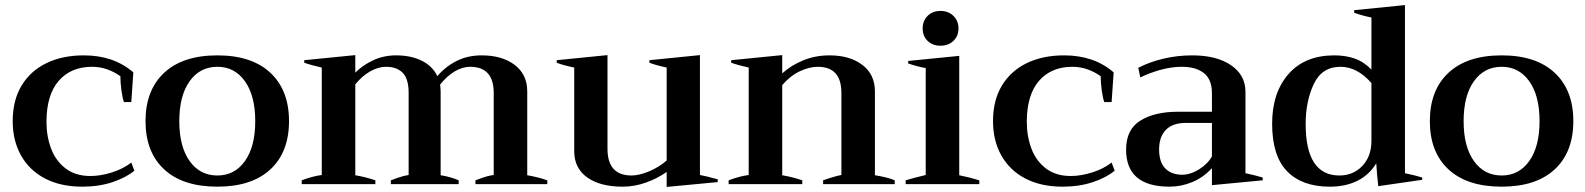

<svg xmlns="http://www.w3.org/2000/svg" viewBox="-20 -725 6239 756"><path d="M30 -248Q30 -330 65 -388Q100 -446 163 -476.5Q226 -507 310 -507Q428 -507 505 -440L497 -323H468Q462 -340 458 -370Q454 -400 454 -425Q401 -462 343 -462Q259 -462 211 -406.5Q163 -351 163 -245Q163 -189 181 -140.5Q199 -92 238 -62Q277 -32 336 -32Q376 -32 420.5 -46Q465 -60 497 -85L509 -53Q477 -26 423.5 -8Q370 10 304 10Q219 10 157.5 -22Q96 -54 63 -112.5Q30 -171 30 -248Z M553 -248Q553 -370 626.5 -438.5Q700 -507 836 -507Q971 -507 1044.5 -438.5Q1118 -370 1118 -248Q1118 -126 1044.5 -58Q971 10 836 10Q700 10 626.5 -58Q553 -126 553 -248ZM985 -248Q985 -348 944.5 -405Q904 -462 836 -462Q767 -462 726.5 -405Q686 -348 686 -248Q686 -148 726.5 -91Q767 -34 836 -34Q904 -34 944.5 -91Q985 -148 985 -248Z M2135 -15V0H1852V-15Q1857 -17 1879.5 -25Q1902 -33 1924 -36V-359Q1924 -462 1831 -462Q1801 -462 1770.5 -444Q1740 -426 1713 -392Q1715 -374 1715 -365V-35Q1754 -29 1786 -15V0H1519V-15Q1524 -17 1546.5 -25Q1569 -33 1589 -36V-359Q1589 -415 1565.5 -438.5Q1542 -462 1500 -462Q1470 -462 1438.5 -444.5Q1407 -427 1379 -393V-35Q1420 -28 1458 -15V0H1168V-15Q1210 -31 1247 -36V-459Q1206 -468 1178 -478V-488L1379 -508V-439Q1409 -469 1450 -488Q1491 -507 1540 -507Q1599 -507 1641.5 -485.5Q1684 -464 1702 -425Q1733 -462 1777 -484.5Q1821 -507 1877 -507Q1957 -507 2006.5 -469.5Q2056 -432 2056 -365V-35Q2098 -28 2135 -15Z M2806 -19V-8L2605 11V-48Q2570 -23 2524.5 -6.5Q2479 10 2431 10Q2343 10 2292 -26.5Q2241 -63 2241 -129V-459Q2197 -468 2172 -478V-488L2372 -508V-139Q2372 -34 2467 -34Q2496 -34 2535 -50Q2574 -66 2605 -93V-459Q2563 -468 2537 -478V-488L2736 -508V-36Q2763 -31 2806 -19Z M3503 -15V0H3221V-15Q3266 -31 3293 -36V-359Q3293 -462 3200 -462Q3167 -462 3129.5 -444.5Q3092 -427 3060 -390V-35Q3101 -28 3139 -15V0H2849V-15Q2891 -31 2928 -36V-459Q2887 -468 2859 -478V-488L3060 -508V-436Q3095 -468 3143 -487.5Q3191 -507 3246 -507Q3326 -507 3375.5 -469.5Q3425 -432 3425 -365V-35Q3475 -27 3503 -15Z M3613 -613Q3613 -643 3632.5 -662.5Q3652 -682 3683 -682Q3714 -682 3734 -662.5Q3754 -643 3754 -613Q3754 -583 3734 -564Q3714 -545 3683 -545Q3652 -545 3632.5 -564Q3613 -583 3613 -613ZM3546 -15Q3564 -21 3625 -36V-457Q3595 -462 3556 -475V-485L3757 -505V-35Q3801 -26 3836 -15V0H3546Z M3890 -248Q3890 -330 3925 -388Q3960 -446 4023 -476.5Q4086 -507 4170 -507Q4288 -507 4365 -440L4357 -323H4328Q4322 -340 4318 -370Q4314 -400 4314 -425Q4261 -462 4203 -462Q4119 -462 4071 -406.5Q4023 -351 4023 -245Q4023 -189 4041 -140.5Q4059 -92 4098 -62Q4137 -32 4196 -32Q4236 -32 4280.5 -46Q4325 -60 4357 -85L4369 -53Q4337 -26 4283.5 -8Q4230 10 4164 10Q4079 10 4017.5 -22Q3956 -54 3923 -112.5Q3890 -171 3890 -248Z M4414 -136Q4414 -215 4470 -250Q4526 -285 4618 -285H4752V-358Q4752 -412 4720.5 -437Q4689 -462 4633 -462Q4593 -462 4549.5 -450Q4506 -438 4470 -420L4462 -458Q4506 -481 4561 -494Q4616 -507 4674 -507Q4771 -507 4827.5 -468Q4884 -429 4884 -364V-43Q4922 -35 4952 -26V-15L4752 4V-63Q4718 -26 4674.5 -8Q4631 10 4585 10Q4414 10 4414 -136ZM4752 -109V-241H4649Q4597 -241 4570.5 -213.5Q4544 -186 4544 -137Q4544 -86 4568.5 -61.5Q4593 -37 4635 -37Q4667 -37 4701 -58Q4735 -79 4752 -109Z M4989 -238Q4989 -360 5053.5 -433.5Q5118 -507 5234 -507Q5278 -507 5314 -494.5Q5350 -482 5380 -451V-656Q5341 -664 5312 -675V-685L5512 -705V-43Q5555 -34 5580 -26V-17L5407 8Q5402 -33 5399 -82Q5372 -37 5325.5 -13.5Q5279 10 5216 10Q5107 10 5048 -50.5Q4989 -111 4989 -238ZM5380 -171V-398Q5324 -462 5258 -462Q5185 -462 5153 -394Q5121 -326 5121 -237Q5121 -34 5254 -34Q5308 -34 5344 -71.5Q5380 -109 5380 -171Z M5610 -248Q5610 -370 5683.5 -438.5Q5757 -507 5893 -507Q6028 -507 6101.5 -438.5Q6175 -370 6175 -248Q6175 -126 6101.5 -58Q6028 10 5893 10Q5757 10 5683.5 -58Q5610 -126 5610 -248ZM6042 -248Q6042 -348 6001.5 -405Q5961 -462 5893 -462Q5824 -462 5783.5 -405Q5743 -348 5743 -248Q5743 -148 5783.5 -91Q5824 -34 5893 -34Q5961 -34 6001.5 -91Q6042 -148 6042 -248Z"/></svg>

Font: Trirong SemiBold
Style: Regular
Weight: 600
Designer: Katatrad Team
Foundry: CadsonDemak
Version: Version 1.001